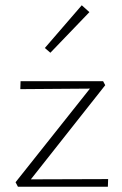

<svg xmlns="http://www.w3.org/2000/svg" viewBox="-20 -708 463 728"><path d="M171 -508 150 -526 290 -688 319 -662ZM390 -29 389 0H48L39 -17L321 -372L57 -370L58 -400H371L379 -385L97 -28Z"/></svg>

Font: Ysabeau Infant Light
Style: Regular
Weight: 300
Designer: Christian Thalmann (Catharsis Fonts)
Version: Version 0.003